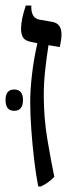

<svg xmlns="http://www.w3.org/2000/svg" viewBox="-38 -667 273 693"><path d="M100 6Q92 -34 85.5 -88.5Q79 -143 75 -199Q71 -255 71 -299Q71 -342 77.5 -398.5Q84 -455 97 -511L78 -515Q54 -519 46 -530.5Q38 -542 38 -563Q38 -596 55 -647H75V-641Q75 -622 82 -610.5Q89 -599 105 -596L151 -588Q184 -582 184 -543Q184 -526 178 -497L137 -504Q129 -452 124.5 -408.5Q120 -365 120 -322Q120 -242 133 -164Q146 -86 158 -29Q139 -8 110 6ZM-18 -306Q-18 -344 13 -344Q45 -344 45 -306Q45 -267 13 -267Q-18 -267 -18 -306Z"/></svg>

Font: Noto Serif Hebrew Condensed
Style: Regular
Weight: 400
Width: 3
Designer: Monotype Design Team
Foundry: Monotype Imaging Inc.
Version: Version 2.004; ttfautohint (v1.8.4.7-5d5b)